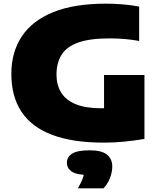

<svg xmlns="http://www.w3.org/2000/svg" viewBox="-20 -770 879 1050"><path d="M548 10Q376 10 263.8 -33Q151.5 -76 96.8 -159.8Q42 -243.5 42 -366Q42 -483.5 98.5 -569.8Q155 -656 269.8 -703Q384.5 -750 560 -750Q601.5 -750 649.5 -746.2Q697.5 -742.5 741 -734V-546Q704.5 -553 662.8 -556.5Q621 -560 578 -560Q471.5 -560 408.2 -537.5Q345 -515 317 -470.8Q289 -426.5 289 -362Q289 -305 314.5 -263.8Q340 -222.5 394 -200.2Q448 -178 534 -178Q568.5 -178 607.2 -180.8Q646 -183.5 678 -188L549 -77V-360H770V-10Q715.5 -1 660.2 4.5Q605 10 548 10ZM406 260Q426.5 224.5 434.2 200Q442 175.5 442 148L484 187H470Q400.5 187 373.2 168.8Q346 150.5 346 120Q346 87.5 375 69.8Q404 52 470 52Q536 52 565 75.5Q594 99 594 141Q594 171.5 581 204.5Q568 237.5 546 260Z"/></svg>

Font: Encode Sans SC Expanded Black
Style: Regular
Weight: 900
Width: 7
Designer: Multiple Designers
Foundry: Impallari Type
Version: Version 3.002